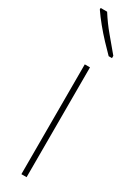

<svg xmlns="http://www.w3.org/2000/svg" viewBox="-207 -781 580 798"><g transform="rotate(30 83.0 -381.5)"><path d="M96 0H71V-527H96ZM42 -763Q68 -722 97.5 -687Q127 -652 156 -617V-606H140Q121 -625 97 -650.5Q73 -676 50.5 -703.5Q28 -731 11 -756V-763Z"/></g></svg>

Font: Noto Sans Thai Looped ExtraCondensed Thin
Style: Regular
Weight: 100
Width: 2
Designer: Sasikarn Vongin, Ben Mitchell
Foundry: The Fontpad Ltd
Version: Version 1.001; ttfautohint (v1.8.4.7-5d5b)